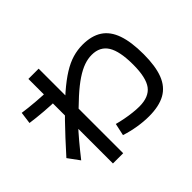

<svg xmlns="http://www.w3.org/2000/svg" viewBox="-182 -1042 1365 1365"><g transform="rotate(-45 500.0 -360.0)"><path d="M246 65V-785H349V65ZM288 -538Q261 -538 228 -539.5Q195 -541 159 -544Q123 -547 90 -550.5Q57 -554 30 -558L42 -648Q68 -644 101 -640.5Q134 -637 169.5 -634Q205 -631 238 -629.5Q271 -628 298 -628ZM665 10Q611 10 553 0.5Q495 -9 439 -27L459 -119Q488 -111 526 -103.5Q564 -96 601 -92Q638 -88 665 -88Q762 -88 803.5 -144Q845 -200 845 -330Q845 -464 806.5 -526Q768 -588 685 -588Q647 -588 607 -574Q567 -560 519.5 -528.5Q472 -497 413.5 -444Q355 -391 279 -313H274Q233 -270 189.5 -218Q146 -166 102 -110L39 -196Q142 -311 222.5 -394Q303 -477 367.5 -533Q432 -589 486 -622.5Q540 -656 589.5 -670.5Q639 -685 690 -685Q780 -685 837.5 -647.5Q895 -610 922.5 -531.5Q950 -453 950 -330Q950 -210 921 -135Q892 -60 829 -25Q766 10 665 10Z"/></g></svg>

Font: M PLUS 2 Medium
Style: Regular
Weight: 500
Designer: Coji Morishita
Foundry: UNDERFOREST DESIGN
Version: Version 1.001